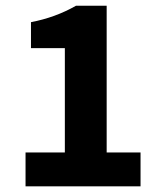

<svg xmlns="http://www.w3.org/2000/svg" viewBox="-20 -655 568 675"><path d="M355 -634.8V-119.1H474.1V0H69.8V-119.1H208V-485.8H88.9V-577.1Q174.3 -593.3 247.1 -634.8Z"/></svg>

Font: SourceSansPro-Bold
Style: Bold
Weight: 700
Designer: Paul D. Hunt
Foundry: Adobe Systems Incorporated
Version: Version 1.050;PS Version 1.000;hotconv 1.0.70;makeotf.lib2.5